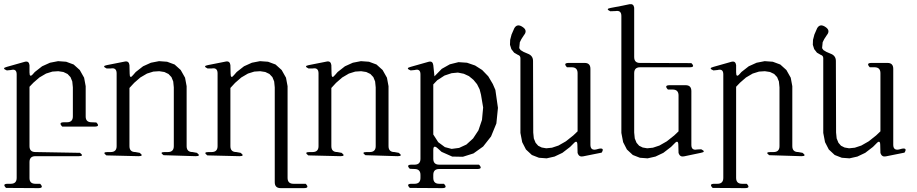

<svg xmlns="http://www.w3.org/2000/svg" viewBox="-24 -798 4544 951"><path d="M284.2 -170.9Q263.7 -192.4 293 -192.4H307.6Q336.9 -192.4 336.9 -221.7V-365.2L334 -394.5L325.2 -416L310.5 -431.6L290 -441.4L264.6 -445.3L235.4 -443.4L204.1 -433.6L170.9 -414.1L140.6 -387.7L122.1 -368.2V-74.2Q122.1 -44.9 151.4 -44.9L372.1 -41Q394.5 -24.4 366.2 -24.4H151.4Q122.1 -24.4 122.1 4.9V84Q122.1 112.3 151.4 112.3H174.8Q195.3 133.8 166 133.8L5.9 132.8Q-14.6 112.3 14.6 112.3H29.3Q58.6 112.3 58.6 83V-429.7Q58.6 -459 30.3 -451.2L9.8 -449.2Q-17.6 -460 9.8 -466.8L99.6 -492.2Q119.1 -497.1 122.1 -475.6V-439.5Q122.1 -410.2 140.6 -432.6L148.4 -441.4L184.6 -469.7L223.6 -487.3L263.7 -495.1L303.7 -492.2L340.8 -478.5L371.1 -451.2L392.6 -413.1L400.4 -371.1V-220.7Q400.4 -192.4 429.7 -192.4L453.1 -191.4Q473.6 -170.9 444.3 -170.9Z M786.1 -29.3Q763.7 -44.9 792 -44.9H807.6Q836.9 -44.9 836.9 -74.2V-365.2L834 -394.5L825.2 -416L810.5 -431.6L790 -441.4L764.6 -445.3L735.4 -443.4L704.1 -433.6L670.9 -414.1L640.6 -387.7L617.2 -362.3V-74.2Q617.2 -44.9 646.5 -44.9L668 -41Q690.4 -24.4 662.1 -24.4L502.9 -28.3Q480.5 -44.9 508.8 -44.9H524.4Q553.7 -44.9 553.7 -74.2V-434.6Q553.7 -463.9 525.4 -459H503.9Q478.5 -470.7 505.9 -475.6L594.7 -493.2Q614.3 -497.1 617.2 -475.6L618.2 -433.6Q618.2 -404.3 635.7 -426.8L648.4 -441.4L684.6 -469.7L723.6 -487.3L763.7 -495.1L803.7 -492.2L840.8 -478.5L871.1 -451.2L892.6 -413.1L900.4 -371.1V-74.2Q900.4 -44.9 929.7 -44.9L951.2 -41Q973.6 -24.4 945.3 -24.4Z M1336.9 -365.2 1334 -394.5 1325.2 -416 1310.5 -431.6 1290 -441.4 1264.6 -445.3 1235.4 -443.4 1204.1 -433.6 1170.9 -414.1 1140.6 -387.7 1117.2 -362.3V-74.2Q1117.2 -44.9 1146.5 -44.9L1168 -41Q1190.4 -24.4 1162.1 -24.4L1002.9 -28.3Q980.5 -44.9 1008.8 -44.9H1024.4Q1053.7 -44.9 1053.7 -74.2V-434.6Q1053.7 -463.9 1025.4 -459H1003.9Q978.5 -470.7 1005.9 -475.6L1094.7 -493.2Q1114.3 -497.1 1117.2 -475.6L1118.2 -433.6Q1118.2 -404.3 1135.7 -426.8L1148.4 -441.4L1184.6 -469.7L1223.6 -487.3L1263.7 -495.1L1303.7 -492.2L1340.8 -478.5L1371.1 -451.2L1392.6 -413.1L1400.4 -371.1V83Q1400.4 112.3 1429.7 112.3H1490.2Q1510.7 133.8 1481.4 133.8H1366.2Q1336.9 133.8 1336.9 104.5Z M1786.1 -29.3Q1763.7 -44.9 1792 -44.9H1807.6Q1836.9 -44.9 1836.9 -74.2V-365.2L1834 -394.5L1825.2 -416L1810.5 -431.6L1790 -441.4L1764.6 -445.3L1735.4 -443.4L1704.1 -433.6L1670.9 -414.1L1640.6 -387.7L1617.2 -362.3V-74.2Q1617.2 -44.9 1646.5 -44.9L1668 -41Q1690.4 -24.4 1662.1 -24.4L1502.9 -28.3Q1480.5 -44.9 1508.8 -44.9H1524.4Q1553.7 -44.9 1553.7 -74.2V-434.6Q1553.7 -463.9 1525.4 -459H1503.9Q1478.5 -470.7 1505.9 -475.6L1594.7 -493.2Q1614.3 -497.1 1617.2 -475.6L1618.2 -433.6Q1618.2 -404.3 1635.7 -426.8L1648.4 -441.4L1684.6 -469.7L1723.6 -487.3L1763.7 -495.1L1803.7 -492.2L1840.8 -478.5L1871.1 -451.2L1892.6 -413.1L1900.4 -371.1V-74.2Q1900.4 -44.9 1929.7 -44.9L1951.2 -41Q1973.6 -24.4 1945.3 -24.4Z M2005.9 132.8Q1985.4 112.3 2014.6 112.3H2029.3Q2058.6 112.3 2058.6 83V68.4Q2058.6 39.1 2029.3 39.1L2005.9 38.1Q1985.4 17.6 2014.6 17.6H2029.3Q2058.6 17.6 2058.6 -11.7V-429.7Q2058.6 -459 2030.3 -451.2L2009.8 -449.2Q1982.4 -460 2009.8 -466.8L2099.6 -492.2Q2119.1 -497.1 2122.1 -475.6L2127.9 -419.9L2164.1 -457L2204.1 -479.5L2247.1 -490.2L2289.1 -487.3L2329.1 -473.6L2364.3 -451.2L2394.5 -419.9L2417 -381.8L2429.7 -352.5L2442.4 -263.7L2434.6 -186.5L2408.2 -122.1L2369.1 -72.3L2321.3 -38.1L2268.6 -21.5L2215.8 -22.5L2163.1 -45.9L2143.6 -63.5Q2122.1 -83 2122.1 -54.7V-11.7Q2122.1 17.6 2151.4 17.6H2348.6Q2369.1 39.1 2339.8 39.1H2151.4Q2122.1 39.1 2122.1 68.4V83Q2122.1 112.3 2151.4 112.3H2174.8Q2195.3 133.8 2166 133.8ZM2212.9 -435.5 2177.7 -423.8 2141.6 -400.4 2122.1 -379.9V-131.8L2146.5 -93.8L2179.7 -69.3L2212.9 -60.5L2250 -65.4L2286.1 -82L2319.3 -112.3L2345.7 -152.3L2363.3 -204.1L2369.1 -265.6L2358.4 -329.1L2351.6 -355.5L2338.9 -380.9L2321.3 -402.3L2298.8 -420.9L2273.4 -432.6L2244.1 -438.5Z M2900.4 -81.1Q2900.4 -51.8 2928.7 -57.6L2943.4 -61.5Q2971.7 -66.4 2956.1 -42L2863.3 -23.4Q2843.8 -19.5 2836.9 -40L2835.9 -79.1Q2835.9 -108.4 2816.4 -86.9L2799.8 -70.3L2761.7 -41L2722.7 -22.5L2683.6 -13.7L2645.5 -16.6L2610.4 -30.3L2581.1 -57.6L2562.5 -93.8L2553.7 -139.6V-509.8Q2553.7 -522.5 2541 -526.4L2522.5 -537.1L2508.8 -554.7L2502 -576.2L2502.9 -600.6L2509.8 -627L2523.4 -658.2Q2538.1 -683.6 2566.4 -663.1Q2589.8 -646.5 2571.3 -624L2558.6 -604.5L2550.8 -588.9L2547.9 -559.6L2554.7 -549.8L2569.3 -541L2589.8 -532.2Q2616.2 -522.5 2616.2 -496.1L2617.2 -141.6L2620.1 -112.3L2628.9 -90.8L2641.6 -76.2L2659.2 -67.4L2681.6 -63.5L2710 -66.4L2742.2 -77.1L2778.3 -97.7L2815.4 -127L2836.9 -147.5V-435.5Q2836.9 -464.8 2807.6 -464.8H2784.2Q2763.7 -486.3 2793 -486.3H2872.1Q2900.4 -486.3 2900.4 -457Z M3400.4 -485.4Q3420.9 -464.8 3392.6 -464.8H3146.5Q3117.2 -464.8 3117.2 -435.5V-141.6L3120.1 -112.3L3128.9 -90.8L3141.6 -76.2L3159.2 -67.4L3181.6 -63.5L3210 -66.4L3242.2 -77.1L3278.3 -97.7L3315.4 -127L3336.9 -147.5V-325.2Q3336.9 -354.5 3307.6 -354.5H3284.2Q3263.7 -376 3293 -376H3372.1Q3400.4 -376 3400.4 -346.7V-80.1Q3400.4 -51.8 3428.7 -57.6L3449.2 -58.6Q3475.6 -45.9 3447.3 -41L3363.3 -23.4Q3343.8 -19.5 3336.9 -40L3335.9 -79.1Q3335.9 -108.4 3316.4 -86.9L3299.8 -70.3L3261.7 -41L3222.7 -22.5L3183.6 -13.7L3145.5 -16.6L3110.4 -30.3L3081.1 -57.6L3062.5 -93.8L3053.7 -139.6V-718.8Q3053.7 -748 3025.4 -743.2L2999 -742.2Q2972.7 -753.9 3001 -758.8L3057.6 -769.5L3094.7 -777.3Q3114.3 -780.3 3117.2 -759.8V-515.6Q3117.2 -486.3 3145.5 -486.3Z M3786.1 -29.3Q3763.7 -44.9 3792 -44.9H3807.6Q3836.9 -44.9 3836.9 -74.2V-365.2L3834 -394.5L3825.2 -416L3810.5 -431.6L3790 -441.4L3764.6 -445.3L3735.4 -443.4L3704.1 -433.6L3670.9 -414.1L3640.6 -387.7L3622.1 -368.2V83Q3622.1 112.3 3651.4 112.3H3674.8Q3695.3 133.8 3666 133.8L3505.9 132.8Q3485.4 112.3 3514.6 112.3H3529.3Q3558.6 112.3 3558.6 83V-429.7Q3558.6 -459 3530.3 -451.2L3509.8 -449.2Q3482.4 -460 3509.8 -466.8L3599.6 -492.2Q3619.1 -497.1 3622.1 -475.6V-439.5Q3622.1 -410.2 3640.6 -432.6L3648.4 -441.4L3684.6 -469.7L3723.6 -487.3L3763.7 -495.1L3803.7 -492.2L3840.8 -478.5L3871.1 -451.2L3892.6 -413.1L3900.4 -371.1V-74.2Q3900.4 -44.9 3929.7 -44.9L3951.2 -41Q3973.6 -24.4 3945.3 -24.4Z M4400.4 -81.1Q4400.4 -51.8 4428.7 -57.6L4443.4 -61.5Q4471.7 -66.4 4456.1 -42L4363.3 -23.4Q4343.8 -19.5 4336.9 -40L4335.9 -79.1Q4335.9 -108.4 4316.4 -86.9L4299.8 -70.3L4261.7 -41L4222.7 -22.5L4183.6 -13.7L4145.5 -16.6L4110.4 -30.3L4081.1 -57.6L4062.5 -93.8L4053.7 -139.6V-509.8Q4053.7 -522.5 4041 -526.4L4022.5 -537.1L4008.8 -554.7L4002 -576.2L4002.9 -600.6L4009.8 -627L4023.4 -658.2Q4038.1 -683.6 4066.4 -663.1Q4089.8 -646.5 4071.3 -624L4058.6 -604.5L4050.8 -588.9L4047.9 -559.6L4054.7 -549.8L4069.3 -541L4089.8 -532.2Q4116.2 -522.5 4116.2 -496.1L4117.2 -141.6L4120.1 -112.3L4128.9 -90.8L4141.6 -76.2L4159.2 -67.4L4181.6 -63.5L4210 -66.4L4242.2 -77.1L4278.3 -97.7L4315.4 -127L4336.9 -147.5V-435.5Q4336.9 -464.8 4307.6 -464.8H4284.2Q4263.7 -486.3 4293 -486.3H4372.1Q4400.4 -486.3 4400.4 -457Z"/></svg>

Font: B2 Hana
Style: Regular
Weight: 500
Version: 2020-08-05; (max)